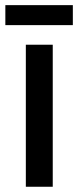

<svg xmlns="http://www.w3.org/2000/svg" viewBox="-37 -712 297 732"><path d="M164.1 0H61.5V-541.5H164.1ZM240.7 -692.4V-616.2H-16.6V-692.4Z"/></svg>

Font: Open Sans Condensed SemiBold
Style: Regular
Weight: 600
Width: 3
Designer: Monotype Design Team
Foundry: Monotype Imaging Inc.
Version: Version 3.000; ttfautohint (v1.8.4)